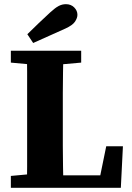

<svg xmlns="http://www.w3.org/2000/svg" viewBox="-20 -900 632 920"><path d="M32 0V-57L173 -70H188V0ZM108 0Q110 -51 110 -101Q110 -151 110 -199Q110 -247 110 -290V-350Q110 -402 110 -453Q110 -504 110 -555.5Q110 -607 108 -657H284Q283 -607 282 -556Q281 -505 281 -453.5Q281 -402 281 -350V-294Q281 -249 281 -200.5Q281 -152 282 -101.5Q283 -51 284 0ZM199 0V-60H491L454 -28L489 -199H569L559 0ZM32 -600V-657H369V-600L223 -587H173ZM111 -736Q138 -763 166 -789.5Q194 -816 221 -841Q245 -863 261.5 -871.5Q278 -880 296 -880Q320 -880 335.5 -864.5Q351 -849 351 -829Q351 -814 339.5 -796.5Q328 -779 293 -763Q254 -745 216 -728.5Q178 -712 139 -694Z"/></svg>

Font: Source Serif 4 18pt
Style: Bold
Weight: 700
Designer: Frank Grießhammer
Foundry: Adobe Systems Incorporated
Version: Version 4.004;hotconv 1.0.116;makeotfexe 2.5.65601